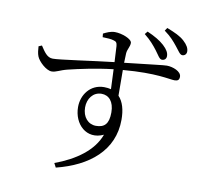

<svg xmlns="http://www.w3.org/2000/svg" viewBox="-95 -942 1191 1126"><g transform="rotate(10 500.0 -379.0)"><path d="M767 -698C786 -673 797 -650 812 -650C827 -650 838 -659 838 -676C838 -695 828 -714 803 -737C779 -759 745 -779 701 -798L687 -781C726 -750 747 -724 767 -698ZM879 -743C899 -719 910 -697 925 -697C939 -697 950 -707 950 -723C950 -742 940 -761 916 -783C891 -806 859 -820 811 -839L799 -821C839 -792 858 -769 879 -743ZM498 -201C452 -201 417 -239 417 -297C417 -348 448 -392 499 -392C542 -392 574 -359 574 -294C574 -225 548 -201 498 -201ZM507 -433C425 -433 376 -365 376 -292C376 -190 456 -112 554 -158C518 -59 418 11 296 56L309 81C502 33 640 -79 640 -262C640 -320 627 -368 598 -398L597 -551C798 -568 874 -544 906 -544C925 -544 934 -551 934 -570C934 -602 882 -621 847 -621C826 -621 762 -612 597 -594L599 -651C601 -676 616 -692 616 -715C616 -739 554 -762 513 -762C487 -762 463 -750 445 -741L447 -720C476 -719 498 -718 513 -713C529 -709 534 -703 536 -683L541 -588C423 -575 217 -544 180 -545C146 -545 127 -577 105 -610L86 -602C87 -583 89 -560 96 -543C107 -515 154 -470 187 -470C213 -470 233 -486 278 -497C339 -512 445 -535 543 -546L548 -428C536 -431 522 -433 507 -433Z"/></g></svg>

Font: Harano Aji Mincho KR
Style: Regular
Weight: 400
Foundry: Masamichi Hosoda
Version: HaranoAjiMinchoKR-Regular version 20230610;ttx 4.39.4